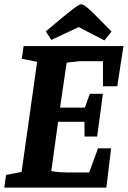

<svg xmlns="http://www.w3.org/2000/svg" viewBox="-24 -859 586 879"><path d="M-4.5 0 3.8 -58 74.8 -72 146 -576 75.6 -590 84.1 -648H541.2L512.8 -464.2H447.5V-578.7H338.7L281.2 -572.3L250.9 -366.4H364.7L387.2 -429.7H447.1L420.8 -234H363.1L362.6 -301.3H242L210.8 -75.9Q230.2 -72.1 251.3 -70.7Q272.4 -69.3 290.1 -69.3H384.3L424.7 -179.8H484.8L462.9 0ZM454 -673.9 336.4 -735 211.1 -676.2 185.6 -715.3 275.4 -790.3Q294.6 -805.4 308.6 -816.2Q322.6 -827 332.5 -833.1Q342.3 -839.3 347.4 -839.3Q353.2 -839.3 361 -834.5Q368.9 -829.7 379.1 -821.1Q389.4 -812.5 401.3 -800.7L486.7 -714.7Z"/></svg>

Font: Faustina Light
Style: Italic
Weight: 300
Italic angle: -8°
Designer: Alfonso Garcia
Foundry: http://www.omnibus-type.com
Version: Version 1.200